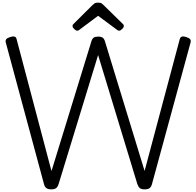

<svg xmlns="http://www.w3.org/2000/svg" viewBox="-20 -1424 1491 1458"><path d="M369 14Q346 14 333 5Q320 -4 314 -26L24 -1101Q20 -1115 26.5 -1125Q33 -1135 55 -1142Q75 -1149 88.5 -1146.5Q102 -1144 106 -1127L371 -125L674 -1110Q680 -1130 691.5 -1138Q703 -1146 725 -1146Q748 -1146 759.5 -1138Q771 -1130 777 -1110L1078 -126L1345 -1127Q1350 -1144 1363.5 -1146.5Q1377 -1149 1396 -1142Q1418 -1135 1424.5 -1125Q1431 -1115 1427 -1101L1134 -26Q1128 -4 1115.5 5Q1103 14 1078 14Q1054 14 1042.5 5Q1031 -4 1023 -26L725 -1006L425 -26Q418 -4 405.5 5Q393 14 369 14ZM566 -1191Q557 -1191 544 -1203Q531 -1215 531 -1225Q531 -1228 531.5 -1232Q532 -1236 537 -1241L681 -1384Q688 -1391 697 -1397.5Q706 -1404 725 -1404Q744 -1404 752.5 -1397.5Q761 -1391 768 -1384L914 -1241Q919 -1236 919.5 -1232Q920 -1228 920 -1225Q920 -1215 907 -1203Q894 -1191 885 -1191Q878 -1191 873 -1194.5Q868 -1198 860 -1204L725 -1304L591 -1204Q584 -1198 578.5 -1194.5Q573 -1191 566 -1191Z"/></svg>

Font: Playwrite BR
Style: Regular
Weight: 400
Designer: Veronika Burian, José Scaglione
Foundry: TypeTogether
Version: Version 1.002